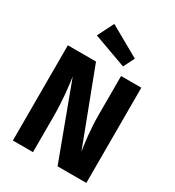

<svg xmlns="http://www.w3.org/2000/svg" viewBox="-237 -1169 1191 1306"><g transform="rotate(30 358.0 -516.0)"><path d="M271 -1032 207 -905 467 -811 510 -897ZM647 -748H488V-446C488 -326 502 -228 512 -167L291 -748H70V0H228V-274C228 -413 214 -512 205 -580L421 0H647Z"/></g></svg>

Font: Glow Sans SC Normal ExtraBold
Style: Regular
Weight: 800
Designer: Ryoko NISHIZUKA (kana, bopomofo & ideographs); Paul D. Hunt (Latin, Greek & Cyrillic); Sandoll Communications, Soo-young
Version: Version 0.93